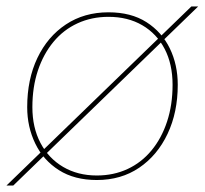

<svg xmlns="http://www.w3.org/2000/svg" viewBox="-36 -547 632 593"><path d="M263 9Q194 9 146 -21.5Q98 -52 73 -103.5Q48 -155 48 -216Q48 -302 79.5 -368Q111 -434 167.5 -471.5Q224 -509 299 -509Q369 -509 416.5 -478.5Q464 -448 488.5 -397.5Q513 -347 513 -285Q513 -200 481.5 -133.5Q450 -67 394 -29Q338 9 263 9ZM263 -5Q315 -5 358 -25Q401 -45 432 -82.5Q463 -120 480 -171.5Q497 -223 497 -285Q497 -349 472.5 -396Q448 -443 403.5 -469Q359 -495 299 -495Q247 -495 203.5 -475Q160 -455 129 -417.5Q98 -380 81 -329Q64 -278 64 -216Q64 -153 89 -105.5Q114 -58 159 -31.5Q204 -5 263 -5ZM-16 26 555 -527H576L5 26Z"/></svg>

Font: Work Sans Thin
Style: Italic
Weight: 250
Italic angle: -13°
Designer: Wei Huang
Foundry: Wei Huang
Version: Version 2.012